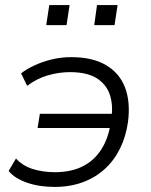

<svg xmlns="http://www.w3.org/2000/svg" viewBox="-20 -728 595 756"><path d="M195 8Q134 8 85.5 -9Q37 -26 14 -55L43 -104Q69 -75 109 -62.5Q149 -50 196 -50Q260 -50 305.5 -73Q351 -96 378.5 -139Q406 -182 415 -239L422 -224H128L137 -280H431L419 -266Q426 -317 411.5 -357.5Q397 -398 359 -421Q321 -444 255 -444Q213 -444 169 -431.5Q125 -419 87 -390L63 -439Q83 -455 113.5 -469.5Q144 -484 181.5 -493.5Q219 -503 261 -503Q344 -503 397.5 -471.5Q451 -440 472.5 -383Q494 -326 484 -248Q476 -191 453 -144Q430 -97 393 -63Q356 -29 306 -10.5Q256 8 195 8ZM351 -629 362 -708H443L431 -629ZM162 -629 174 -708H254L242 -629Z"/></svg>

Font: Nunito Sans 7pt Light
Style: Italic
Weight: 300
Italic angle: -9°
Designer: Vernon Adams
Foundry: Vernon Adams
Version: Version 3.101;gftools[0.9.27]